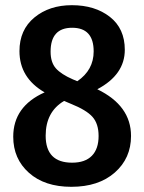

<svg xmlns="http://www.w3.org/2000/svg" viewBox="-20 -705 555 740"><path d="M355 -361Q485 -298 485 -181Q485 -95 422.5 -40Q360 15 255 15Q152 15 91.5 -39Q31 -93 31 -178Q31 -295 152 -349Q55 -405 55 -508Q55 -590 112.5 -637.5Q170 -685 257 -685Q346 -685 403.5 -640Q461 -595 461 -513Q461 -417 355 -361ZM175 -506Q175 -465 195 -442Q215 -419 261 -399L278 -392Q341 -435 341 -507Q341 -598 258 -598Q175 -598 175 -506ZM258 -78Q308 -78 334 -104.5Q360 -131 360 -181Q360 -228 336.5 -254.5Q313 -281 253 -305L227 -316Q156 -274 156 -182Q156 -78 258 -78Z"/></svg>

Font: Fira Sans Condensed Medium
Style: Regular
Weight: 500
Width: 3
Designer: Carrois Corporate & Edenspiekermann AG
Foundry: Carrois Corporate GbR & Edenspiekermann AG
Version: Version 4.203;PS 004.203;hotconv 1.0.88;makeotf.lib2.5.64775